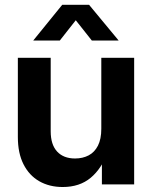

<svg xmlns="http://www.w3.org/2000/svg" viewBox="-20 -751 619 782"><path d="M235.4 10.7Q181.2 10.7 139.9 -12.9Q98.6 -36.6 75.7 -82Q52.7 -127.4 52.7 -192.9V-515.6H186.5V-216.3Q186.5 -162.1 212.6 -133.8Q238.8 -105.5 285.6 -105.5Q316.9 -105.5 341.1 -118.2Q365.2 -130.9 378.9 -157.7Q392.6 -184.6 392.6 -226.6V-515.6H526.4V0H395V-132.8H418.9Q394.5 -64.5 349.4 -26.9Q304.2 10.7 235.4 10.7ZM223.6 -585.9H115.7V-586.4L233.4 -731.4H342.8L462.9 -586.4V-585.9H354L288.6 -668.5Z"/></svg>

Font: Inter Cardless Display
Style: Bold
Weight: 700
Designer: Rasmus Andersson
Foundry: rsms
Version: Version 4.001;git-9221beed3